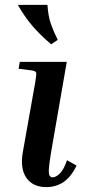

<svg xmlns="http://www.w3.org/2000/svg" viewBox="-20 -760 348 785"><path d="M56 -479 61 -507H253L191 -150Q179 -80 179.5 -57.5Q180 -35 195 -35Q209 -35 225 -51Q241 -67 254 -105L293 -83Q271 -37 240 -16Q209 5 169 5Q114 5 87.5 -33.5Q61 -72 74 -142L124 -423Q130 -457 127.5 -463.5Q125 -470 110 -472ZM189 -579Q141 -620 110 -657Q79 -694 53 -740H174Q177 -694 188 -662.5Q199 -631 216 -597Z"/></svg>

Font: Inria Serif
Style: Bold Italic
Weight: 700
Italic angle: -10°
Designer: Black Foundry Team
Foundry: Black Foundry
Version: Version 1.000; ttfautohint (v1.8.3)